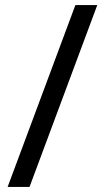

<svg xmlns="http://www.w3.org/2000/svg" viewBox="-20 -734 412 754"><path d="M362 -714 96 0H10L276 -714Z"/></svg>

Font: Noto Sans Lydian
Style: Regular
Weight: 400
Designer: Monotype Design Team
Foundry: Monotype Imaging Inc.
Version: Version 2.002; ttfautohint (v1.8.4.7-5d5b)